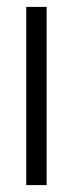

<svg xmlns="http://www.w3.org/2000/svg" viewBox="-20 -565 211 556"><path d="M56 -545H115V-29H56Z"/></svg>

Font: Cardo
Style: Regular
Weight: 400
Designer: David J. Perry
Foundry: David J. Perry
Version: Version 1.0451